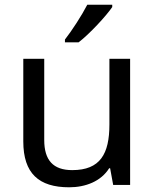

<svg xmlns="http://www.w3.org/2000/svg" viewBox="-20 -786 658 816"><path d="M457 -756V-766H351C328 -721 285 -655 256 -618V-606H314C361 -642 432 -719 457 -756ZM533 -536H445V-257C445 -132 406 -63 287 -63C206 -63 168 -105 168 -191V-536H79V-185C79 -49 145 10 274 10C343 10 409 -15 444 -71H448L461 0H533Z"/></svg>

Font: Noto Sans Cuneiform
Style: Regular
Weight: 400
Designer: Monotype Design Team
Foundry: Monotype Imaging Inc.
Version: Version 2.001